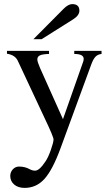

<svg xmlns="http://www.w3.org/2000/svg" viewBox="-20 -698 540 936"><path d="M143 -507 290 -655Q313 -678 332 -678Q367 -678 367 -646Q367 -623 337 -604L183 -507ZM475 -450V-435Q457 -433 446 -422Q435 -411 425 -384L275 25Q236 131 196.5 174.5Q157 218 100 218Q68 218 49 201.5Q30 185 30 160Q30 141 42.5 127.5Q55 114 73 114Q102 114 125 127Q138 134 151 134Q172 134 201 90Q215 70 228 32.5Q241 -5 241 -18Q241 -31 199 -119L67 -401Q54 -430 14 -436V-450H219V-435Q187 -434 174.5 -428Q162 -422 162 -408Q162 -397 175 -367L287 -117L384 -393Q388 -402 388 -411Q388 -435 342 -435V-450Z"/></svg>

Font: STIX
Style: Regular
Weight: 400
Designer: MicroPress Inc., with final additions and corrections provided by Coen Hoffman, Elsevier (retired)
Version: Version 1.1.1